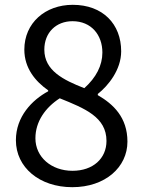

<svg xmlns="http://www.w3.org/2000/svg" viewBox="-20 -764 595 797"><path d="M280 13C417 13 509 -70 509 -176C509 -277 450 -332 386 -369V-374C429 -408 483 -474 483 -551C483 -664 407 -744 282 -744C168 -744 81 -669 81 -558C81 -481 127 -426 180 -389V-385C113 -349 46 -280 46 -182C46 -69 144 13 280 13ZM330 -398C243 -432 164 -471 164 -558C164 -629 213 -676 281 -676C359 -676 405 -619 405 -546C405 -492 379 -442 330 -398ZM281 -55C193 -55 127 -112 127 -190C127 -260 169 -318 228 -356C332 -314 422 -278 422 -179C422 -106 366 -55 281 -55Z"/></svg>

Font: GenYoGothic2 TW R
Style: Regular
Weight: 400
Version: Version 2.100;PS 2.1;hotconv 16.6.51;makeotf.lib2.5.65220 DE